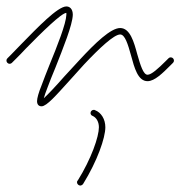

<svg xmlns="http://www.w3.org/2000/svg" viewBox="-30 -299 560 596"><path d="M99 31C115 31 145 -4 185 -48C200 -65 216 -82 231 -99C279 -150 324 -192 343 -192C358 -192 367 -162 377 -126C387 -89 398 -47 428 -47C450 -47 475 -72 499 -96L507 -104C509 -106 510 -108 510 -111C510 -116 506 -121 500 -121C497 -121 495 -120 493 -118L485 -110C461 -86 440 -67 428 -67C415 -67 406 -96 396 -131C386 -168 374 -212 343 -212C314 -212 266 -166 217 -113C201 -96 185 -78 170 -62C142 -30 118 -5 106 6C108 -2 112 -13 117 -26C124 -44 132 -66 142 -89C166 -150 195 -221 196 -253C196 -272 186 -279 176 -279C149 -279 86 -213 36 -162C25 -150 14 -140 5 -130L-7 -118C-9 -116 -10 -114 -10 -111C-10 -106 -6 -101 0 -101C3 -101 5 -102 7 -104L19 -116C28 -125 39 -136 50 -148C100 -199 161 -259 176 -259V-253C175 -225 148 -157 123 -96C114 -73 105 -51 99 -34C90 -12 85 6 85 15C85 25 90 31 99 31ZM219 277C222 277 226 275 228 272C272 201 297 129 297 96C297 71 284 50 265 43C264 42 262 42 261 42C256 42 251 46 251 52C251 56 254 60 258 61C269 66 277 79 277 96C277 125 254 193 211 262H210C210 263 209 265 209 267C209 272 214 277 219 277Z"/></svg>

Font: Mistral SingleLine Outline
Style: Regular
Weight: 300
Designer: François Chastanet, Élisa Garzelli, Anais Alves, Morgane Autin
Foundry: institut supérieur des arts et du design Toulouse / isdaT
Version: Version 1.000;Glyphs 3.3 (3337)